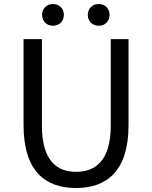

<svg xmlns="http://www.w3.org/2000/svg" viewBox="-20 -929 761 962"><path d="M361 13C510 13 624 -67 624 -302V-733H535V-300C535 -124 458 -68 361 -68C265 -68 190 -124 190 -300V-733H98V-302C98 -67 211 13 361 13ZM245 -800C277 -800 300 -822 300 -855C300 -886 277 -909 245 -909C214 -909 191 -886 191 -855C191 -822 214 -800 245 -800ZM475 -800C506 -800 529 -822 529 -855C529 -886 506 -909 475 -909C443 -909 420 -886 420 -855C420 -822 443 -800 475 -800Z"/></svg>

Font: Noto Sans Mono CJK SC
Style: Regular
Weight: 400
Designer: Ryoko NISHIZUKA 西塚涼子 (kana, bopomofo & ideographs); Paul D. Hunt (Latin, Greek & Cyrillic); Sandoll Communications 산돌커뮤니
Foundry: Adobe
Version: Version 2.004;hotconv 1.0.118;makeotfexe 2.5.65603